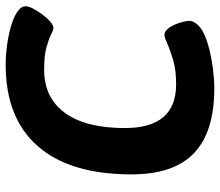

<svg xmlns="http://www.w3.org/2000/svg" viewBox="-68 -680 756 659"><g transform="rotate(-90 309.5 -350.0)"><path d="M336 8Q187 8 114 -61.5Q41 -131 41 -276Q41 -487 137.5 -597.5Q234 -708 417 -708Q448 -708 482.5 -703.5Q517 -699 547 -690.5Q577 -682 596 -670Q618 -656 618 -640Q618 -629 609.5 -613Q601 -597 589 -581Q577 -565 564.5 -554.5Q552 -544 543 -544Q537 -544 521.5 -552Q506 -560 477 -568Q448 -576 400 -576Q304 -576 252 -504.5Q200 -433 200 -299Q200 -123 350 -123Q398 -123 432.5 -133Q467 -143 489 -153Q511 -163 518 -163Q534 -163 545 -146Q556 -129 562 -108.5Q568 -88 568 -78Q568 -65 556.5 -51.5Q545 -38 529 -30Q506 -18 472 -9.5Q438 -1 402 3.5Q366 8 336 8Z"/></g></svg>

Font: Asap
Style: Bold Italic
Weight: 700
Italic angle: -6°
Designer: Pablo Cosgaya
Foundry: Omnibus-Type
Version: Version 3.001; ttfautohint (v1.8.3)